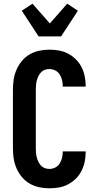

<svg xmlns="http://www.w3.org/2000/svg" viewBox="-20 -1012 540 1040"><path d="M247 8Q219 8 191.5 2Q164 -4 140 -18Q116 -32 98 -54Q80 -76 69 -101.5Q58 -127 54 -154.5Q50 -182 50 -210V-525Q50 -553 54 -580.5Q58 -608 69 -633.5Q80 -659 98 -681Q116 -703 140 -717Q164 -731 191.5 -737Q219 -743 247 -743Q273 -743 299 -738.5Q325 -734 348 -722Q371 -710 390 -691.5Q409 -673 421 -649.5Q433 -626 438.5 -600.5Q444 -575 444 -549V-543H320V-546Q320 -562 316 -578.5Q312 -595 303 -609Q294 -623 279 -630.5Q264 -638 247 -638Q234 -638 222 -633.5Q210 -629 201.5 -619.5Q193 -610 187.5 -598.5Q182 -587 179 -575Q176 -563 175 -550Q174 -537 174 -525V-210Q174 -198 175 -185Q176 -172 179 -160Q182 -148 187.5 -136.5Q193 -125 201.5 -115.5Q210 -106 222 -101.5Q234 -97 247 -97Q264 -97 279 -104.5Q294 -112 303 -126Q312 -140 316 -156.5Q320 -173 320 -189V-192H444V-186Q444 -160 438.5 -134.5Q433 -109 421 -85.5Q409 -62 390 -43.5Q371 -25 348 -13Q325 -1 299 3.5Q273 8 247 8ZM189 -815 98 -954 156 -992 250 -885 344 -992 402 -954 311 -815Z"/></svg>

Font: Iosevka Term Curly Extrabold
Style: Regular
Weight: 800
Designer: Belleve Invis
Foundry: Belleve Invis
Version: Version 32.3.0